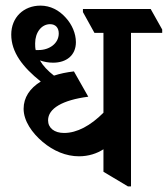

<svg xmlns="http://www.w3.org/2000/svg" viewBox="-20 -656 597 683"><path d="M261 -100C295 -100 325 -110 348 -125V-45L435 7H446V-539H557V-551L516 -624H275V-613L316 -539H348V-255C302 -209 254 -183 208 -183C173 -183 151 -201 151 -228C151 -270 202 -300 294 -312L243 -402C217 -399 193 -394 172 -387C150 -404 133 -422 122 -441C137 -436 152 -433 169 -433C216 -433 250 -459 250 -506C250 -537 236 -569 214 -593C190 -620 159 -636 124 -636C64 -636 20 -594 20 -533C20 -470 61 -417 125 -366C86 -342 64 -309 64 -269C64 -226 94 -183 132 -151C170 -119 215 -100 261 -100ZM105 -502C105 -541 128 -570 158 -570C178 -570 189 -557 189 -537C189 -501 155 -478 118 -478C114 -478 111 -478 107 -478C105 -486 105 -494 105 -502Z"/></svg>

Font: Noto Serif Devanagari Condensed SemiBold
Style: Regular
Weight: 600
Width: 3
Designer: Universal Thirst, Indian Type Foundry and the Monotype Design Team
Foundry: Monotype Imaging Inc.
Version: Version 2.004